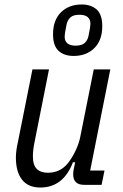

<svg xmlns="http://www.w3.org/2000/svg" viewBox="-20 -826 550 858"><path d="M199 -516 135 -194Q127 -156 127 -128Q127 -88 144.5 -71Q162 -54 194 -54Q248 -54 282 -95Q303 -121 318.5 -154.5Q334 -188 339 -216L399 -516H473L383 -64H447L434 0H356Q307 0 307 -47Q307 -55 308 -62Q309 -69 311 -77L316 -101H306Q263 12 160 12Q106 12 78.5 -23Q51 -58 51 -122Q51 -138 53.5 -156Q56 -174 61 -196L125 -516ZM309 -576Q267 -576 242 -598.5Q217 -621 217 -673Q217 -736 252.5 -771Q288 -806 345 -806Q387 -806 412 -783.5Q437 -761 437 -709Q437 -646 401.5 -611Q366 -576 309 -576ZM318 -622Q346 -622 358.5 -634Q371 -646 375 -663Q379 -681 381.5 -697Q384 -713 384 -721Q384 -739 372 -749.5Q360 -760 335 -760Q307 -760 294.5 -748Q282 -736 278 -719Q274 -701 271.5 -685Q269 -669 269 -661Q269 -643 281 -632.5Q293 -622 318 -622Z"/></svg>

Font: IBM Plex Sans Cond
Style: Italic
Weight: 400
Width: 3
Italic angle: -11°
Designer: Mike Abbink, Paul van der Laan, Pieter van Rosmalen
Foundry: Bold Monday
Version: Version 1.3